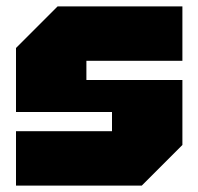

<svg xmlns="http://www.w3.org/2000/svg" viewBox="-20 -580 620 600"><path d="M30 0V-170H330V-230H30V-430L160 -560H550V-390H250V-330H550V-127L423 0Z"/></svg>

Font: Tektur Black
Style: Regular
Weight: 900
Designer: Adam Jagosz
Foundry: Adam Jagosz
Version: Version 1.005;gftools[0.9.30]